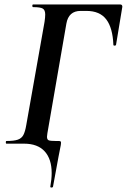

<svg xmlns="http://www.w3.org/2000/svg" viewBox="-20 -645 569 862"><path d="M206 192Q212 159 212 132Q212 69 180.5 34.5Q149 0 88 0H9Q6 0 6 -6Q6 -12 9 -12Q43 -12 60 -18Q77 -24 85 -39Q93 -54 98 -84L180 -547Q183 -567 183 -580Q183 -600 172 -606.5Q161 -613 129 -613Q125 -613 125 -619Q125 -625 129 -625H520Q525 -625 527.5 -621.5Q530 -618 529 -613L501 -444Q500 -440 494.5 -440Q489 -440 489 -444Q486 -520 457 -558Q428 -596 368 -596H342Q288 -596 278 -539L198 -77Q191 -39 191 -31Q191 -18 199 -15Q207 -12 231 -12H243Q249 -12 251.5 -10.5Q254 -9 254 -4Q254 2 253 6Q247 34 243 57Q227 147 218 193Q217 197 211 197Q205 197 206 192Z"/></svg>

Font: Cormorant Infant
Style: Bold Italic
Weight: 700
Italic angle: -10°
Designer: Christian Thalmann (Catharsis Fonts)
Foundry: Catharsis Fonts
Version: Version 4.000